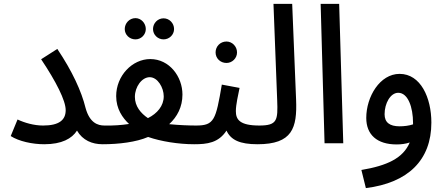

<svg xmlns="http://www.w3.org/2000/svg" viewBox="-20 -735 2280 985"><path d="M201 -91C154 -91 106 -105 70 -122L35 -37C77 -10 146 5 207 5C297 5 349 -24 375 -65C404 -15 453 5 506 5C544 5 565 -17 565 -45C565 -71 550 -91 516 -91C481 -91 440 -105 419 -181C398 -267 351 -369 274 -484L191 -431C268 -316 317 -219 317 -170C317 -119 283 -91 201 -91Z M675 -533C704 -533 728 -557 728 -586C728 -616 704 -642 675 -642C644 -642 620 -616 620 -586C620 -557 644 -533 675 -533ZM819 -533C849 -533 873 -557 873 -586C873 -616 849 -641 819 -641C789 -641 765 -616 765 -586C765 -557 789 -533 819 -533Z M507 5C589 5 679 -6 739 -32H741C804 -10 895 5 976 5C1014 5 1034 -17 1034 -45C1034 -71 1019 -91 986 -91C949 -91 896 -93 848 -98C889 -136 916 -186 916 -250C916 -342 849 -432 751 -432C658 -432 576 -346 576 -242C576 -176 609 -130 642 -99C604 -93 559 -90 517 -91ZM672 -238C672 -290 708 -339 748 -339C789 -339 820 -285 820 -241C820 -192 787 -153 739 -129C702 -154 672 -190 672 -238Z M1142 -412C1171 -412 1196 -436 1196 -466C1196 -497 1171 -522 1142 -522C1110 -522 1086 -497 1086 -466C1086 -436 1110 -412 1142 -412Z M976 5C1043 5 1101 -2 1142 -65C1164 -17 1210 5 1301 5C1339 5 1359 -17 1359 -45C1359 -71 1345 -91 1311 -91C1209 -91 1190 -122 1190 -165C1190 -198 1202 -249 1209 -284L1118 -301C1087 -119 1079 -91 986 -91Z M1301 5C1480 5 1505 -78 1499 -224L1479 -715H1383L1402 -221C1406 -118 1403 -91 1310 -91Z M1645 0H1741L1720 -715H1625Z M1857 230C2073 203 2193 87 2193 -106C2193 -234 2138 -356 2030 -356C1929 -356 1859 -239 1859 -130C1859 -44 1914 6 2015 6C2038 6 2061 3 2082 -4C2048 77 1965 115 1834 137ZM1953 -149C1953 -205 1983 -259 2023 -259C2073 -259 2099 -185 2099 -104C2099 -101 2099 -99 2099 -97C2078 -90 2053 -87 2030 -87C1979 -87 1953 -107 1953 -149Z"/></svg>

Font: Noto Sans Arabic SemCond Med
Style: Regular
Weight: 500
Width: 4
Designer: Monotype Design Team, Nadine Chahine, Nizar Qandah and Khaled Hosny
Foundry: Monotype Imaging Inc.
Version: Version 2.012